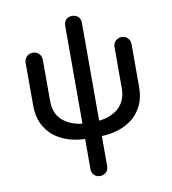

<svg xmlns="http://www.w3.org/2000/svg" viewBox="-100 -807 1012 1128"><g transform="rotate(-10 406.0 -243.5)"><path d="M421.9 4.9Q429.7 -17.6 453.1 -86.9Q496.1 -89.8 534.2 -108.4Q572.3 -126 595.7 -161.1Q620.1 -197.3 620.1 -251Q620.1 -333 620.1 -497.1Q620.1 -518.6 634.8 -533.2Q649.4 -547.9 670.9 -547.9Q693.4 -547.9 707 -533.2Q721.7 -518.6 721.7 -497.1Q721.7 -412.1 721.7 -241.2Q721.7 -179.7 700.2 -133.8Q678.7 -87.9 640.6 -56.6Q602.5 -26.4 551.8 -10.7Q501 4.9 441.4 4.9Q434.6 4.9 421.9 4.9ZM371.1 4.9Q310.5 4.9 259.8 -10.7Q209 -26.4 170.9 -56.6Q132.8 -87.9 111.3 -133.8Q89.8 -179.7 89.8 -241.2Q89.8 -326.2 89.8 -497.1Q89.8 -518.6 104.5 -533.2Q119.1 -547.9 140.6 -547.9Q163.1 -547.9 177.7 -533.2Q192.4 -518.6 192.4 -497.1Q192.4 -415 192.4 -251Q192.4 -197.3 215.8 -161.1Q240.2 -126 278.3 -108.4Q317.4 -89.8 359.4 -86.9Q369.1 -86.9 389.6 -85.9Q384.8 -63.5 371.1 4.9ZM406.2 234.4Q383.8 234.4 370.1 219.7Q356.4 206.1 356.4 183.6Q356.4 -100.6 356.4 -670.9Q356.4 -693.4 370.1 -707Q383.8 -720.7 406.2 -720.7Q427.7 -720.7 442.4 -707Q456.1 -693.4 456.1 -670.9Q456.1 -385.7 456.1 183.6Q456.1 206.1 442.4 219.7Q427.7 234.4 406.2 234.4Z"/></g></svg>

Font: Abed
Style: Bold
Weight: 700
Designer: Johan Aakerlund
Version: Version 3.105